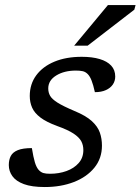

<svg xmlns="http://www.w3.org/2000/svg" viewBox="-20 -744 566 774"><path d="M108.5 -147Q114.5 -110 120.5 -90Q126.5 -70 135.5 -59.5Q144.5 -49.5 154.8 -46.5Q165 -43.5 181.5 -43.5Q217.5 -43.5 248 -54.5Q278.5 -65.5 297.2 -86.8Q316 -108 316 -139Q316 -159 307.5 -174.8Q299 -190.5 276.5 -205.5Q254 -220.5 210.5 -236Q167 -252 143 -270.2Q119 -288.5 109.5 -310Q100 -331.5 100 -357Q100 -405 126.2 -440.5Q152.5 -476 199.5 -495.5Q246.5 -515 309.5 -515Q351.5 -515 381.8 -506Q412 -497 428.2 -479.5Q444.5 -462 444.5 -435.5Q444.5 -417.5 434.8 -403.2Q425 -389 406.8 -380.8Q388.5 -372.5 362.5 -372.5Q356 -402 349.2 -419.2Q342.5 -436.5 333.5 -445.5Q324.5 -454.5 313.5 -457Q302.5 -459.5 286 -459.5Q239 -459.5 206.8 -439.8Q174.5 -420 174.5 -387.5Q174.5 -371 182 -357.8Q189.5 -344.5 212 -330.2Q234.5 -316 280.5 -296.5Q326.5 -277.5 350.2 -255.8Q374 -234 382.5 -209.5Q391 -185 391 -157Q391 -105.5 360.5 -68Q330 -30.5 277.8 -10.2Q225.5 10 160.5 10Q108 10 76.2 -1.8Q44.5 -13.5 30 -33.8Q15.5 -54 15.5 -78.5Q15.5 -100 23.5 -115.2Q31.5 -130.5 52 -138.8Q72.5 -147 108.5 -147ZM279 -560 415 -723.5H526.5L521.5 -705L333.5 -560Z"/></svg>

Font: Newsreader 7pt
Style: Italic
Weight: 400
Italic angle: -17°
Designer: Hugues Gentile
Foundry: Production Type
Version: Version 1.003